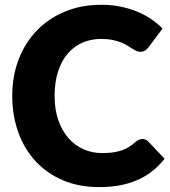

<svg xmlns="http://www.w3.org/2000/svg" viewBox="-20 -756 696 784"><path d="M561.5 -188.5Q567.5 -188.5 573.5 -186.2Q579.5 -184 585 -178.5L652 -108Q608 -50.5 541.8 -21.2Q475.5 8 385 8Q302 8 236.2 -20.2Q170.5 -48.5 124.8 -98.2Q79 -148 54.5 -216.2Q30 -284.5 30 -364.5Q30 -446 56.5 -514.2Q83 -582.5 131 -632Q179 -681.5 246 -709Q313 -736.5 393.5 -736.5Q434.5 -736.5 470.8 -729.2Q507 -722 538.5 -709.2Q570 -696.5 596.5 -678.5Q623 -660.5 643.5 -639.5L586.5 -563Q581 -556 573.5 -550.2Q566 -544.5 552.5 -544.5Q543.5 -544.5 535.5 -548.5Q527.5 -552.5 518.5 -558.2Q509.5 -564 498.8 -570.8Q488 -577.5 473.2 -583.2Q458.5 -589 438.8 -593Q419 -597 392.5 -597Q350.5 -597 315.8 -581.5Q281 -566 255.8 -536.2Q230.5 -506.5 216.8 -463.2Q203 -420 203 -364.5Q203 -308.5 218.2 -265Q233.5 -221.5 259.8 -191.8Q286 -162 321 -146.5Q356 -131 396 -131Q419 -131 438 -133.2Q457 -135.5 473.5 -140.8Q490 -146 504.5 -154.8Q519 -163.5 534 -177Q540 -182 547 -185.2Q554 -188.5 561.5 -188.5Z"/></svg>

Font: Lato 2
Style: Regular
Weight: 900
Designer: Lukasz Dziedzic with Adam Twardoch and Botio Nikoltchev
Foundry: tyPoland Lukasz Dziedzic
Version: Version 2.015; 2015-08-06; http://www.latofonts.com/